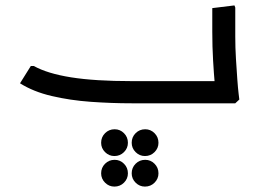

<svg xmlns="http://www.w3.org/2000/svg" viewBox="-20 -382 959 710"><path d="M467 0Q392 0 315.5 -5.5Q239 -11 171 -27Q103 -43 54 -74L94 -138H105Q155 -110 243 -96Q331 -82 467 -82H774L773 0ZM774 0 777 -42Q777 -42 774 -74.5Q771 -107 768 -158Q765 -209 765 -265V-352L847 -362L850 -354V-247Q850 -206 852.5 -165Q855 -124 857.5 -89.5Q860 -55 862.5 -34.5Q865 -14 865 -14L850 0ZM679 0V-82H785V0ZM679 0Q668 0 663.5 -12Q659 -24 659 -42Q659 -60 663.5 -71Q668 -82 679 -82ZM403 308Q383 308 368.5 293.5Q354 279 354 259Q354 238 368.5 223.5Q383 209 404 209Q424 209 438.5 223.5Q453 238 453 259Q453 279 438.5 293.5Q424 308 403 308ZM403 195Q383 195 368.5 180.5Q354 166 354 146Q354 125 368.5 110.5Q383 96 404 96Q424 96 438.5 110.5Q453 125 453 146Q453 166 438.5 180.5Q424 195 403 195ZM516 308Q496 308 481.5 293.5Q467 279 467 259Q467 238 481.5 223.5Q496 209 517 209Q537 209 551.5 223.5Q566 238 566 259Q566 279 551.5 293.5Q537 308 516 308ZM516 195Q496 195 481.5 180.5Q467 166 467 146Q467 125 481.5 110.5Q496 96 517 96Q537 96 551.5 110.5Q566 125 566 146Q566 166 551.5 180.5Q537 195 516 195Z"/></svg>

Font: Fustat Medium
Style: Regular
Weight: 500
Designer: Mohamed Gaber, Khaled Hosny, Laura Garcia Mut
Foundry: Kief Type Foundry, Alif Type Foundry, Hard Type Foundry
Version: Version 1.007